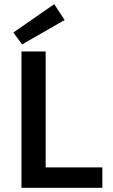

<svg xmlns="http://www.w3.org/2000/svg" viewBox="-20 -901 542 921"><path d="M83 0H471V-98H199V-654H83ZM86 -688 290 -805 240 -881 44 -745Z"/></svg>

Font: DAIFUKU Sans Semibold
Style: Regular
Weight: 600
Designer: Original font ‘Source Sans 3’ : Paul D. Hunt
Foundry: Daifuku
Version: Version 1.000